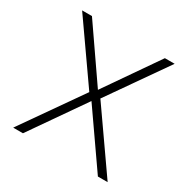

<svg xmlns="http://www.w3.org/2000/svg" viewBox="-157 -832 957 974"><g transform="rotate(30 322.0 -345.0)"><path d="M45.4 0 289.6 -349.1 50.8 -689.9H108.4L321.8 -380.9L535.6 -689.9H592.8L354.5 -349.1L598.6 0H541.5L321.8 -315.4L102.5 0Z"/></g></svg>

Font: HK Grotesk Light Legacy
Style: Regular
Weight: 300
Designer: Alfredo Marco Pradil
Foundry: Hanken Design Co.
Version: Version 2.022;PS 002.022;hotconv 1.0.88;makeotf.lib2.5.64775